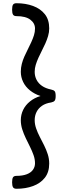

<svg xmlns="http://www.w3.org/2000/svg" viewBox="-20 -1095 414 1190"><path d="M82 75Q67 75 61 66Q55 57 55 35Q55 12 61 3.5Q67 -5 82 -5Q120 -5 146 -15Q172 -25 184.5 -43Q197 -61 197 -83Q197 -108 188 -133.5Q179 -159 166 -185Q153 -211 140 -238Q127 -265 118 -293Q109 -321 109 -350Q109 -384 123.5 -414Q138 -444 166 -466.5Q194 -489 231 -500Q194 -512 166 -534.5Q138 -557 123.5 -587Q109 -617 109 -650Q109 -675 115 -698.5Q121 -722 131 -744.5Q141 -767 152.5 -789.5Q164 -812 174 -834Q184 -856 190.5 -876.5Q197 -897 197 -918Q197 -951 168 -973Q139 -995 82 -995Q67 -995 61 -1004Q55 -1013 55 -1035Q55 -1058 61 -1066.5Q67 -1075 82 -1075Q139 -1075 185 -1058Q231 -1041 258 -1007Q285 -973 285 -919Q285 -895 278 -871.5Q271 -848 261 -825.5Q251 -803 239.5 -781Q228 -759 218 -736.5Q208 -714 201.5 -693Q195 -672 195 -650Q195 -623 206.5 -600.5Q218 -578 240.5 -562.5Q263 -547 297 -540Q312 -537 318.5 -530Q325 -523 325 -500Q325 -478 318.5 -470.5Q312 -463 297 -460Q263 -455 240.5 -439.5Q218 -424 206.5 -401Q195 -378 195 -350Q195 -325 204 -299Q213 -273 226.5 -247Q240 -221 253.5 -194Q267 -167 276 -139Q285 -111 285 -81Q285 -28 258 6.5Q231 41 185 58Q139 75 82 75Z"/></svg>

Font: Playwrite ES
Style: Regular
Weight: 400
Designer: Veronika Burian, José Scaglione
Foundry: TypeTogether
Version: Version 1.002